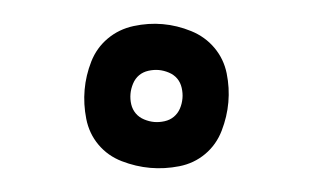

<svg xmlns="http://www.w3.org/2000/svg" viewBox="-32 -827 564 346"><g transform="rotate(5 250.0 -654.0)"><path d="M250 -524Q224 -524 198 -531.5Q172 -539 153.5 -557.5Q135 -576 127.5 -602Q120 -628 120 -654Q120 -680 127.5 -705.5Q135 -731 153.5 -749.5Q172 -768 198 -776Q224 -784 250 -784Q276 -784 302 -776Q328 -768 346.5 -749.5Q365 -731 372.5 -705.5Q380 -680 380 -654Q380 -628 372.5 -602Q365 -576 346.5 -557.5Q328 -539 302 -531.5Q276 -524 250 -524ZM250 -607Q259 -607 268.5 -610Q278 -613 284.5 -619.5Q291 -626 294 -635Q297 -644 297 -654Q297 -663 294 -672.5Q291 -682 284.5 -688.5Q278 -695 268.5 -698Q259 -701 250 -701Q241 -701 231.5 -698Q222 -695 215.5 -688.5Q209 -682 206 -672.5Q203 -663 203 -654Q203 -644 206 -635Q209 -626 215.5 -619.5Q222 -613 231.5 -610Q241 -607 250 -607Z"/></g></svg>

Font: Iosevka SS18 Heavy
Style: Regular
Weight: 900
Monospace: yes
Designer: Belleve Invis
Foundry: Belleve Invis
Version: Version 25.1.1; ttfautohint (v1.8.4)